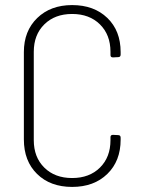

<svg xmlns="http://www.w3.org/2000/svg" viewBox="-20 -728 562 756"><path d="M74 -179V-523Q74 -606 126.5 -657Q179 -708 264 -708Q350 -708 402.5 -657.5Q455 -607 455 -523V-513Q455 -503 445 -503L425 -502Q415 -502 415 -511V-524Q415 -591 373.5 -632Q332 -673 264 -673Q196 -673 154.5 -632Q113 -591 113 -524V-176Q113 -109 154.5 -68Q196 -27 264 -27Q332 -27 373.5 -68Q415 -109 415 -176V-188Q415 -197 425 -197L445 -196Q455 -196 455 -186V-178Q455 -94 402.5 -43Q350 8 264 8Q178 8 126 -43Q74 -94 74 -179Z"/></svg>

Font: Barlow Semi Condensed ExLight
Style: Regular
Weight: 275
Width: 4
Designer: Jeremy Tribby
Foundry: Tribby Type
Version: Version 1.408